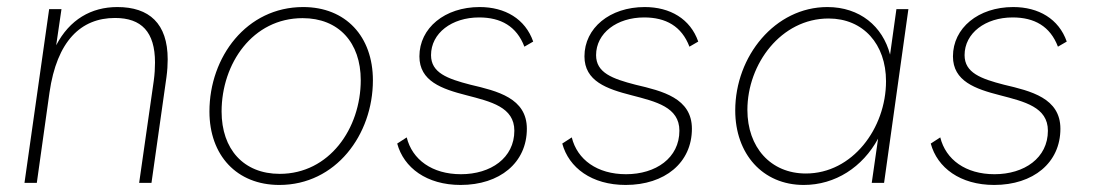

<svg xmlns="http://www.w3.org/2000/svg" viewBox="-20 -519 3105 545"><path d="M49.5 0H84.5L120.5 -256.5C141.5 -402.5 209.5 -468 306.5 -468C381.5 -468 420 -428.5 420 -341.5C420 -325.5 419 -308.5 416.5 -290L375 0H410L452.5 -300C455 -318.5 456 -335.5 456 -350.5C456 -452.5 403.5 -499 313 -499C239 -499 177.5 -463.5 139.5 -390.5L154.5 -493H119.5Z M773 6C933 6 1038.5 -136.5 1038.5 -291C1038.5 -415.5 961.5 -499 840.5 -499C680 -499 574.5 -357.5 574.5 -202.5C574.5 -78 652 6 773 6ZM609 -202.5C609 -338.5 697 -467.5 839 -467.5C941.5 -467.5 1004 -398 1004 -291.5C1004 -154 914.5 -25.5 774 -25.5C671.5 -25.5 609 -95.5 609 -202.5Z M1287.5 6C1398.5 6 1475.5 -57 1475.5 -153.5C1475.5 -240.5 1392 -260.5 1315.5 -278.5C1249.5 -295.5 1203.5 -312.5 1203.5 -362.5C1203.5 -425 1262.5 -469.5 1340 -469.5C1401.5 -469.5 1446.5 -444.5 1468.5 -386.5L1493.5 -401C1471 -465.5 1413.5 -499 1341.5 -499C1242.5 -499 1170.5 -439.5 1170.5 -359C1170.5 -288.5 1234 -266.5 1304.5 -248.5C1373.5 -230.5 1440 -215 1440 -148C1440 -70.5 1373 -24.5 1288.5 -24.5C1206.5 -24.5 1150 -66 1134.5 -129L1107.5 -111.5C1126 -43 1191 6 1287.5 6Z M1756 6C1867 6 1944 -57 1944 -153.5C1944 -240.5 1860.5 -260.5 1784 -278.5C1718 -295.5 1672 -312.5 1672 -362.5C1672 -425 1731 -469.5 1808.5 -469.5C1870 -469.5 1915 -444.5 1937 -386.5L1962 -401C1939.5 -465.5 1882 -499 1810 -499C1711 -499 1639 -439.5 1639 -359C1639 -288.5 1702.5 -266.5 1773 -248.5C1842 -230.5 1908.5 -215 1908.5 -148C1908.5 -70.5 1841.5 -24.5 1757 -24.5C1675 -24.5 1618.5 -66 1603 -129L1576 -111.5C1594.5 -43 1659.5 6 1756 6Z M2261.5 6C2351 6 2428.5 -44.5 2472.5 -125.5L2454.5 0H2489.5L2558.5 -493H2524.5L2506.5 -364C2485.5 -444.5 2420.5 -499 2328.5 -499C2180 -499 2067 -359.5 2067 -205.5C2067 -82.5 2144.5 6 2261.5 6ZM2101.5 -207C2101.5 -337.5 2197 -466.5 2332 -466.5C2430.5 -466.5 2495 -393.5 2495 -288.5C2495 -154.5 2399.5 -26.5 2267.5 -26.5C2167 -26.5 2101.5 -101.5 2101.5 -207Z M2802 6C2913 6 2990 -57 2990 -153.5C2990 -240.5 2906.5 -260.5 2830 -278.5C2764 -295.5 2718 -312.5 2718 -362.5C2718 -425 2777 -469.5 2854.5 -469.5C2916 -469.5 2961 -444.5 2983 -386.5L3008 -401C2985.5 -465.5 2928 -499 2856 -499C2757 -499 2685 -439.5 2685 -359C2685 -288.5 2748.5 -266.5 2819 -248.5C2888 -230.5 2954.5 -215 2954.5 -148C2954.5 -70.5 2887.5 -24.5 2803 -24.5C2721 -24.5 2664.5 -66 2649 -129L2622 -111.5C2640.5 -43 2705.5 6 2802 6Z"/></svg>

Font: HK Grotesk ExtraLight
Style: Italic
Weight: 200
Italic angle: -16°
Designer: Alfredo Marco Pradil
Foundry: Hanken Design Co.
Version: Version 3.001;FEAKit 1.0